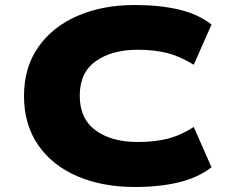

<svg xmlns="http://www.w3.org/2000/svg" viewBox="-20 -736 929 768"><path d="M519 12Q390 12 289.5 -31Q189 -74 132.5 -156Q76 -238 76 -352Q76 -466 133 -547.5Q190 -629 290 -672.5Q390 -716 519 -716Q618 -716 695 -698Q772 -680 826 -638L755 -477Q700 -511 648 -524Q596 -537 531 -537Q428 -537 363.5 -491.5Q299 -446 299 -353Q299 -261 362.5 -214.5Q426 -168 531 -168Q596 -168 648 -180.5Q700 -193 755 -228L826 -67Q772 -25 694.5 -6.5Q617 12 519 12Z"/></svg>

Font: Nunito Sans 7pt Expanded Black
Style: Regular
Weight: 900
Width: 7
Designer: Vernon Adams
Foundry: Vernon Adams
Version: Version 3.101;gftools[0.9.27]